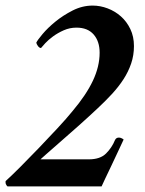

<svg xmlns="http://www.w3.org/2000/svg" viewBox="-25 -668 518 688"><path d="M455 -503Q455 -470 445 -440.5Q435 -411 417.5 -384Q400 -357 376 -331Q352 -305 324 -279Q291 -248 254.5 -215.5Q218 -183 188 -157Q158 -131 139 -114Q120 -97 120 -97H293Q334 -97 355 -118Q376 -139 387 -166Q391 -175 401 -175Q406 -175 411 -172.5Q416 -170 418 -168Q409 -149 397 -123Q385 -97 373 -72Q361 -47 351.5 -27Q342 -7 339 0H2Q0 -1 -3 -6.5Q-6 -12 -5 -19Q16 -38 48 -70Q80 -102 114.5 -138Q149 -174 181.5 -209Q214 -244 235 -270Q284 -328 308 -379Q332 -430 332 -479Q332 -520 310.5 -544.5Q289 -569 249 -569Q225 -569 203.5 -559.5Q182 -550 165 -537.5Q148 -525 137 -513Q126 -501 122 -496Q116 -496 111 -503Q106 -510 105 -515Q109 -524 127.5 -546Q146 -568 173.5 -590.5Q201 -613 235.5 -630.5Q270 -648 307 -648Q334 -648 360.5 -638Q387 -628 408 -609.5Q429 -591 442 -564Q455 -537 455 -503Z"/></svg>

Font: Vermiglione SemiBold
Style: Italic
Weight: 600
Italic angle: -11°
Version: Version 1.000